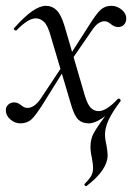

<svg xmlns="http://www.w3.org/2000/svg" viewBox="-21 -415 462 660"><path d="M275 225Q272 225 270 222Q268 219 270 217Q287 200 293 188.5Q299 177 299 162Q299 152 295 128Q290 108 290 90Q290 63 301 43Q312 23 341 -17Q359 -40 384 -75L393 -67Q365 -30 352.5 -3Q340 24 340 47Q340 64 345 84Q349 108 349 118Q349 169 277 224ZM224 -53 153 -292Q143 -328 130 -340Q117 -352 102 -352Q76 -352 36 -311Q35 -310 33 -310Q30 -310 27.5 -313.5Q25 -317 28 -319Q63 -358 89.5 -376.5Q116 -395 137 -395Q158 -395 173.5 -380Q189 -365 201 -325L271 -85Q281 -53 292.5 -43Q304 -33 318 -33Q345 -33 384 -75Q385 -76 387 -76Q391 -76 393 -72.5Q395 -69 393 -67Q358 -28 331.5 -9.5Q305 9 284 9Q262 9 248.5 -3.5Q235 -16 224 -53ZM-1 -36Q-1 -48 7.5 -55.5Q16 -63 28 -63Q40 -63 52 -53Q63 -44 73 -44Q96 -44 117 -73L198 -195L206 -185L130 -63Q102 -18 87 -4.5Q72 9 49 9Q30 9 14.5 -4.5Q-1 -18 -1 -36ZM202 -198 282 -323Q310 -368 325 -381.5Q340 -395 362 -395Q381 -395 397 -382Q413 -369 413 -351Q413 -338 405 -330Q397 -322 385 -322Q372 -322 359 -333Q348 -342 339 -342Q316 -342 296 -312L210 -187Z"/></svg>

Font: Cormorant Garamond
Style: Italic
Weight: 400
Italic angle: -10°
Designer: Christian Thalmann (Catharsis Fonts)
Foundry: Catharsis Fonts
Version: Version 4.000